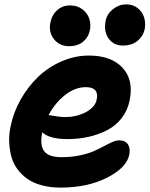

<svg xmlns="http://www.w3.org/2000/svg" viewBox="-20 -812 686 881"><path d="M464.8 -716.8Q471.2 -748.5 498.8 -770.3Q526.4 -792 559.1 -792Q590.8 -792 612.5 -774.2Q634.3 -756.3 641.6 -731Q648.9 -705.6 644 -679.2Q638.2 -647.9 612.3 -625.5Q586.4 -603 543.9 -603Q501.5 -603 478.3 -635.5Q455.1 -668 464.8 -716.8ZM296.9 -600.1Q252.9 -600.1 227.8 -632.3Q202.6 -664.6 210.9 -707Q217.8 -743.2 242.2 -765.1Q266.6 -787.1 300.8 -787.1Q335.4 -787.1 358.9 -768.8Q382.3 -750.5 390.1 -724.6Q397.9 -698.7 392.1 -671.9Q386.2 -642.1 361.8 -621.1Q337.4 -600.1 296.9 -600.1ZM257.8 48.8Q210.4 48.8 171.6 38.3Q132.8 27.8 106 9Q79.1 -9.8 59.8 -35.9Q40.5 -62 32.2 -93.3Q23.9 -124.5 22.2 -159.9Q20.5 -195.3 28.8 -232.9Q41 -294.4 73.2 -352.5Q105.5 -410.6 151.9 -456.3Q198.2 -502 260.3 -529.5Q322.3 -557.1 388.2 -557.1Q489.7 -557.1 541.7 -501.7Q593.8 -446.3 575.2 -353Q565.9 -305.7 538.3 -270Q510.7 -234.4 470.7 -214.1Q430.7 -193.8 385 -183.8Q339.4 -173.8 288.1 -173.8Q206.5 -173.8 173.8 -205.1V-204.1Q162.1 -146.5 182.4 -118.7Q202.6 -90.8 263.2 -90.8Q307.1 -90.8 345.7 -98.9Q384.3 -106.9 409.7 -118.2Q435.1 -129.4 455.8 -140.6Q476.6 -151.9 494.4 -159.9Q512.2 -168 525.9 -168Q554.7 -168 566.9 -149.7Q579.1 -131.3 573.2 -102.1Q561.5 -43 471.9 2.9Q382.3 48.8 257.8 48.8ZM374 -412.1Q324.7 -412.1 278.8 -376.2Q232.9 -340.3 203.1 -284.2Q207 -284.2 231.7 -279.5Q256.3 -274.9 277.8 -274.9Q333 -274.9 375.2 -298.1Q417.5 -321.3 423.8 -356Q429.7 -382.8 417.2 -397.5Q404.8 -412.1 374 -412.1Z"/></svg>

Font: Shantell Sans Irregular
Style: Bold Italic
Weight: 700
Italic angle: -11.31°
Designer: Stephen Nixon, Anya Danilova, Shantell Martin
Foundry: Arrow Type
Version: Version 1.006;[9816181b4]